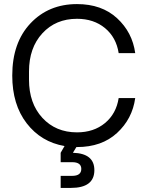

<svg xmlns="http://www.w3.org/2000/svg" viewBox="-20 -710 720 940"><path d="M357 10H354L337 38Q442 41 442 123Q442 210 327 210H277V151H333Q378 151 378 117Q378 84 333 84H277V38L296 5Q181 -15 110.5 -106.5Q40 -198 40 -340Q40 -501 129 -595.5Q218 -690 357 -690Q478 -690 553 -621Q628 -552 642 -450H561Q549 -527 494 -572.5Q439 -618 357 -618Q253 -618 187.5 -547Q122 -476 122 -360V-320Q122 -204 187.5 -133Q253 -62 357 -62Q439 -62 494 -107.5Q549 -153 561 -230H642Q628 -128 553 -59Q478 10 357 10Z"/></svg>

Font: TASA Orbiter Display
Style: Regular
Weight: 400
Designer: Weizhong Zhang
Version: Version 1.000;Glyphs 3.1.2 (3151)